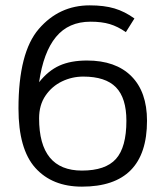

<svg xmlns="http://www.w3.org/2000/svg" viewBox="-20 -682 598 717"><path d="M49 -277Q49 -486 125 -574Q201 -662 315 -662Q369 -662 407.5 -650.5Q446 -639 482 -613L450 -562Q420 -583 390 -592Q360 -601 318 -601Q236 -601 189 -544Q142 -487 126 -375Q160 -418 202 -437Q244 -456 305 -456Q412 -456 470.5 -397.5Q529 -339 529 -231Q529 15 286 15Q175 15 112 -55Q49 -125 49 -277ZM452 -231Q452 -316 413 -356Q374 -396 291 -396Q249 -396 211.5 -378Q174 -360 150 -325Q126 -290 126 -240Q126 -45 286 -45Q374 -45 413 -88.5Q452 -132 452 -231Z"/></svg>

Font: Pridi Light
Style: Regular
Weight: 300
Designer: Katatrad Team
Foundry: CadsonDemak
Version: Version 1.003